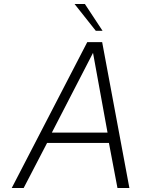

<svg xmlns="http://www.w3.org/2000/svg" viewBox="-20 -946 710 966"><path d="M39 0 419 -734H494L631 0H571L528 -227H217L99 0ZM241 -279H521L448 -680ZM462 -791 355 -926H407L496 -791Z"/></svg>

Font: Exo Thin Light
Style: Italic
Weight: 300
Italic angle: -9°
Version: Version 2.000